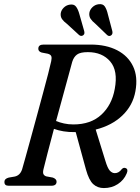

<svg xmlns="http://www.w3.org/2000/svg" viewBox="-20 -921 696 952"><path d="M608 -60.5Q594.5 -28 564.2 -8.2Q534 11.5 495 11.5Q463.5 11.5 442.2 -8Q421 -27.5 406.5 -79.5L355.5 -266Q353.5 -266 352 -266Q321 -265.5 295.2 -269.8Q269.5 -274 247.5 -282Q230 -216.5 215.8 -161.8Q201.5 -107 195.5 -81.5Q191.5 -64.5 195.8 -57Q200 -49.5 209.5 -46.5L242 -40.5Q260.5 -33.5 260.5 -20.5Q260.5 0 234.5 0H23Q1.5 0 2 -18.5Q1.5 -35 23.5 -40.5L52.5 -45.5Q79.5 -51 89.5 -81Q95.5 -101.5 107 -143Q118.5 -184.5 133.2 -238Q148 -291.5 163.5 -349Q179 -406.5 193.5 -460Q208 -513.5 218.8 -555.2Q229.5 -597 234 -618Q237.5 -634.5 234.2 -642.5Q231 -650.5 217.5 -654.5L186.5 -660.5Q169.5 -666 170 -679.5Q170 -700 196 -700H429.5Q506.5 -700 561 -671.8Q615.5 -643.5 640 -591.8Q664.5 -540 651.5 -469Q639 -398.5 587.2 -348.8Q535.5 -299 454.5 -278.5L502.5 -123.5Q513 -88 524.2 -75.2Q535.5 -62.5 549.5 -62.5Q569 -62.5 583.5 -82Q592.5 -92 603 -87.5Q617.5 -82 608 -60.5ZM338 -614Q332 -591 319.2 -544.8Q306.5 -498.5 290.5 -439.8Q274.5 -381 258 -321Q276 -313.5 297.5 -308.8Q319 -304 344 -304Q430 -304 482.2 -352Q534.5 -400 549 -480Q566 -570 526.5 -616.2Q487 -662.5 415.5 -662.5Q378 -662.5 361.8 -650.5Q345.5 -638.5 338 -614ZM515 -849.5 537 -766.5Q540 -752.5 531.5 -746Q521.5 -738.5 511.5 -747L451.5 -804.5Q437 -816 429 -828.2Q421 -840.5 423 -857Q425.5 -873 438.5 -885.5Q451.5 -898 469 -900Q490.5 -903 500 -888.5Q509.5 -874 515 -849.5ZM374 -849.5 397.5 -767Q399 -761 398.5 -755.8Q398 -750.5 393 -746.5Q383 -739 372.5 -747L311.5 -803Q296.5 -814 288 -825.8Q279.5 -837.5 281 -854Q283 -870 295.8 -882.8Q308.5 -895.5 326 -898Q347 -901.5 357.2 -887.8Q367.5 -874 374 -849.5Z"/></svg>

Font: Fraunces 72pt Soft
Style: Italic
Weight: 400
Italic angle: -16°
Version: Version 1.000;[b76b70a41]